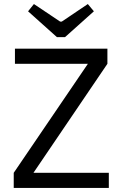

<svg xmlns="http://www.w3.org/2000/svg" viewBox="-20 -931 606 951"><path d="M416 -616 512 -615 145 -74 48 -75ZM519 -75V0H48V-75ZM512 -690V-615H54V-690ZM415 -911 445 -875 302 -747H262L119 -875L148 -911L278 -824H286Z"/></svg>

Font: Exo 2
Style: Regular
Weight: 400
Designer: Natanael Gama
Foundry: Natanael Gama
Version: Version 2.010